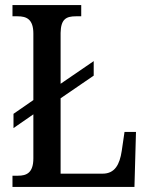

<svg xmlns="http://www.w3.org/2000/svg" viewBox="-20 -734 586 754"><path d="M29 0H508L514 -216H469L458 -141C450 -88 431 -52 383 -52H218V-348L348 -437V-494L218 -405V-605C219 -659 240 -670 278 -670H299V-714H29V-670H49C84 -670 111 -659 111 -602V-341L33 -287V-231L111 -285V-112C111 -55 84 -44 51 -44H29Z"/></svg>

Font: Noto Serif Bengali Condensed Medium
Style: Regular
Weight: 500
Width: 3
Designer: Juan Bruce, Universal Thirst, Indian Type Foundry and the Monotype Design Team.
Foundry: Monotype Imaging Inc.
Version: Version 2.003